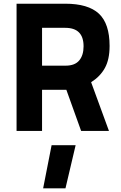

<svg xmlns="http://www.w3.org/2000/svg" viewBox="-20 -710 654 1041"><path d="M419.9 0 339.8 -223.1H208V0H69.8V-689.9H334Q458 -689.9 516.1 -636Q574.2 -582 574.2 -460.9Q574.2 -387.7 548.8 -341.6Q523.4 -295.4 474.1 -264.2L570.8 0ZM433.1 -459Q433.1 -559.1 334 -559.1H208V-354H335.9Q385.7 -354 409.4 -382.1Q433.1 -410.2 433.1 -459ZM213.9 311 259.8 77.1H390.1L335 311Z"/></svg>

Font: TitilliumText25L
Style: 999 wt
Weight: 900
Designer: Accademia di Belle Arti di Urbino and others
Foundry: Accademia di Belle Arti di Urbino and others.
Version: Version 25.000